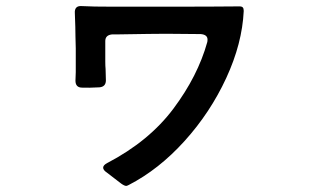

<svg xmlns="http://www.w3.org/2000/svg" viewBox="-20 -590 1040 631"><path d="M781 -554Q776 -447 723.5 -333.5Q671 -220 586.5 -126.5Q502 -33 403 18Q397 21 395 21Q389 21 378.5 13.5Q368 6 357 -3L331 -23Q319 -31 319 -39Q319 -47 332 -54Q470 -126 550 -233Q630 -340 661 -451Q662 -454 662 -460Q662 -476 640 -478L526 -479Q486 -479 370 -477H349Q326 -475 326 -455V-388Q326 -373 327 -363L328 -326Q328 -305 307 -303Q270 -301 250 -302Q228 -302 228 -325L229 -353V-431L228 -470Q228 -496 226 -546Q224 -572 249 -570Q281 -568 355 -568H466Q702 -568 767 -569Q775 -569 778 -565.5Q781 -562 781 -554Z"/></svg>

Font: Shippori Gochic B2 Bold
Style: Regular
Weight: 700
Designer: FONTDASU
Foundry: FONTDASU / Google Inc. / but / Adobe
Version: Version 1.130